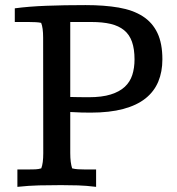

<svg xmlns="http://www.w3.org/2000/svg" viewBox="-20 -727 697 754"><path d="M255.9 -640.6V-346.2Q271 -345.7 288.8 -345.5Q306.6 -345.2 328.6 -345.2Q380.4 -345.2 414.8 -356Q449.2 -366.7 470 -386Q490.7 -405.3 499.5 -432.6Q508.3 -460 508.3 -493.7Q508.3 -534.7 498.3 -563Q488.3 -591.3 467.3 -608.4Q446.3 -625.5 414.6 -633.1Q382.8 -640.6 339.4 -640.6ZM149.4 -579.1Q149.4 -618.2 141.6 -637.2Q133.8 -639.2 119.9 -639.9Q106 -640.6 91.8 -640.6H38.1V-694.3Q92.8 -701.7 161.9 -704.3Q231 -707 315.9 -707Q389.6 -707 446 -697.3Q502.4 -687.5 540.5 -663.1Q578.6 -638.7 598.1 -597.7Q617.7 -556.6 617.7 -494.1Q617.7 -445.3 601.6 -406.5Q585.4 -367.7 551.5 -340.6Q517.6 -313.5 464.1 -299.1Q410.6 -284.7 335.9 -284.7Q318.8 -284.7 299.1 -285.2Q279.3 -285.6 255.9 -287.1V-126.5Q255.9 -106 257.8 -91.6Q259.8 -77.1 263.2 -65.9Q273.9 -63 286.6 -62.3Q299.3 -61.5 313.5 -61.5H357.4V6.8Q319.3 2 285.9 1Q252.4 0 219.7 0Q174.8 0 133.5 1Q92.3 2 48.3 6.8V-61.5H91.8Q106 -61.5 118.7 -62Q131.3 -62.5 142.1 -65.9Q149.9 -85.9 149.9 -125Z"/></svg>

Font: Tienne
Style: Regular
Weight: 400
Designer: vernon adams
Foundry: vernon adams
Version: Version 1.001